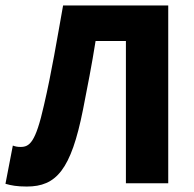

<svg xmlns="http://www.w3.org/2000/svg" viewBox="-31 -671 712 703"><path d="M67 12C175 12 229 -49 273 -270C289 -352 305 -432 319 -521H430V0H585V-651H200C178 -528 158 -406 130 -286C99 -148 77 -133 44 -133C32 -133 24 -135 16 -138L-11 2C10 8 31 12 67 12Z"/></svg>

Font: DAIFUKU Sans
Style: Bold
Weight: 700
Designer: Original font ‘Source Han Sans JP’ : Paul D. Hunt
Foundry: Daifuku
Version: Version 1.000